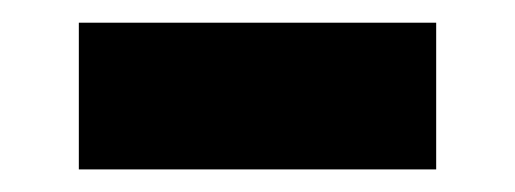

<svg xmlns="http://www.w3.org/2000/svg" viewBox="-20 -359 456 170"><path d="M49.8 -209V-338.9H366.2V-209Z"/></svg>

Font: Archivo Expanded SemiBold
Style: Regular
Weight: 600
Width: 7
Designer: Hector Gatti
Foundry: Omnibus-Type
Version: Version 2.001